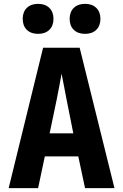

<svg xmlns="http://www.w3.org/2000/svg" viewBox="-20 -978 640 998"><path d="M25 0 204 -730H394L575 0H422L387 -165H213L178 0ZM238 -285H361L326 -461Q319 -499 311.5 -536.5Q304 -574 300 -595Q296 -574 289.5 -537Q283 -500 275 -462ZM422 -802Q385 -802 363.5 -823Q342 -844 342 -880Q342 -916 363.5 -937Q385 -958 422 -958Q459 -958 480.5 -937Q502 -916 502 -880Q502 -844 480.5 -823Q459 -802 422 -802ZM178 -802Q141 -802 119.5 -823Q98 -844 98 -880Q98 -916 119.5 -937Q141 -958 178 -958Q215 -958 236.5 -937Q258 -916 258 -880Q258 -844 236.5 -823Q215 -802 178 -802Z"/></svg>

Font: JetBrains Mono NL ExtraBold
Style: Regular
Weight: 800
Designer: Philipp Nurullin, Konstantin Bulenkov
Foundry: JetBrains
Version: Version 2.304; ttfautohint (v1.8.4.7-5d5b)